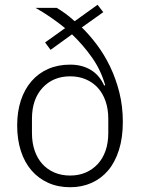

<svg xmlns="http://www.w3.org/2000/svg" viewBox="-20 -773 591 805"><path d="M413 -722 323 -658Q356 -626 387 -584.5Q418 -543 442 -493Q466 -443 480.5 -385Q495 -327 495 -262Q495 -195 478.5 -143.5Q462 -92 433 -58Q404 -24 363.5 -6Q323 12 274 12Q223 12 182 -6.5Q141 -25 112 -58.5Q83 -92 67.5 -140Q52 -188 52 -247Q52 -305 67.5 -352Q83 -399 112 -432.5Q141 -466 182 -484Q223 -502 274 -502Q324 -502 360.5 -480Q397 -458 417 -414L421 -416Q403 -479 366 -531.5Q329 -584 282 -629L192 -564L169 -595L253 -655Q225 -678 193 -700Q161 -722 129 -740H218Q238 -728 255 -715.5Q272 -703 293 -684L389 -753ZM274 -37Q310 -37 339 -49.5Q368 -62 389.5 -85Q411 -108 422.5 -141Q434 -174 434 -215V-275Q434 -316 422.5 -349Q411 -382 390 -405Q369 -428 339.5 -440.5Q310 -453 274 -453Q203 -453 158.5 -405Q114 -357 114 -275V-215Q114 -174 125.5 -141Q137 -108 158 -85Q179 -62 208.5 -49.5Q238 -37 274 -37Z"/></svg>

Font: IBM Plex Sans Thai Light
Style: Regular
Weight: 300
Designer: Mike Abbink, Paul van der Laan, Pieter van Rosmalen, Ben Mitchell, Mark Frömberg
Foundry: Bold Monday
Version: Version 1.2